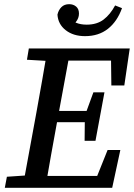

<svg xmlns="http://www.w3.org/2000/svg" viewBox="-20 -899 643 919"><path d="M3 0 13 -53 131 -61H143L138 0ZM88 0 154 -359Q168 -436 181.5 -513Q195 -590 208 -667H318L252 -309Q238 -232 224 -154.5Q210 -77 197 0ZM109 -613 118 -667H249L243 -606H229ZM155 0 160 -57H495L426 -9L495 -181H556L517 0ZM205 -314 210 -368H428L423 -314ZM262 -609 267 -667H601L575 -490H513L511 -650L549 -609ZM385 -225 386 -331 389 -353 427 -457H480L437 -225ZM387 -726Q331 -726 294.5 -754.5Q258 -783 255 -829Q260 -851 274 -865Q288 -879 311 -879Q331 -879 344.5 -867.5Q358 -856 358 -834Q358 -812 343 -793.5Q328 -775 304 -767L303 -817Q323 -799 344.5 -790Q366 -781 395 -781Q444 -781 476 -805.5Q508 -830 531 -873L564 -860Q541 -796 496.5 -761Q452 -726 387 -726Z"/></svg>

Font: Source Serif 4 Medium
Style: Italic
Weight: 500
Italic angle: -12°
Designer: Frank Grießhammer
Foundry: Adobe Systems Incorporated
Version: Version 4.004;hotconv 1.0.116;makeotfexe 2.5.65601